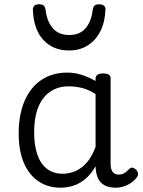

<svg xmlns="http://www.w3.org/2000/svg" viewBox="-20 -857 664 894"><path d="M262 17Q205 17 161 -11.5Q117 -40 92 -96.5Q67 -153 67 -236Q67 -287 76.5 -330.5Q86 -374 105 -409Q124 -444 151.5 -468.5Q179 -493 214.5 -506Q250 -519 294 -519Q327 -519 360 -508.5Q393 -498 425 -480V-491Q425 -503 434 -509Q443 -515 460 -515Q478 -515 486.5 -509.5Q495 -504 495 -492V-93Q495 -77 499.5 -66Q504 -55 512.5 -49.5Q521 -44 532 -44Q543 -44 551 -47Q559 -50 567 -56.5Q575 -63 584 -72Q591 -78 598.5 -76Q606 -74 614 -67Q621 -59 622.5 -50Q624 -41 619 -34Q608 -18 591.5 -6.5Q575 5 556 11Q537 17 518 17Q497 17 480.5 11.5Q464 6 452.5 -4.5Q441 -15 434.5 -31Q428 -47 426 -67Q426 -70 425.5 -74.5Q425 -79 425 -83Q402 -43 374 -21Q346 1 317 9Q288 17 262 17ZM139 -240Q139 -182 153.5 -138.5Q168 -95 198 -71.5Q228 -48 272 -48Q302 -48 330.5 -60Q359 -72 383.5 -99.5Q408 -127 425 -173V-419Q392 -440 361.5 -447.5Q331 -455 298 -455Q269 -455 244.5 -446Q220 -437 200.5 -420Q181 -403 167 -377Q153 -351 146 -317Q139 -283 139 -240ZM302 -622Q226 -622 181 -672Q136 -722 133 -813Q133 -823 139.5 -830Q146 -837 162 -837Q178 -837 184 -830.5Q190 -824 192 -813Q198 -758 225.5 -726Q253 -694 302 -694Q352 -694 379 -726Q406 -758 412 -813Q414 -825 420 -831Q426 -837 441 -837Q457 -837 464.5 -830Q472 -823 471 -813Q469 -755 447.5 -712Q426 -669 388.5 -645.5Q351 -622 302 -622Z"/></svg>

Font: Playwrite US Modern Light
Style: Regular
Weight: 300
Designer: Veronika Burian, José Scaglione
Foundry: TypeTogether
Version: Version 1.003